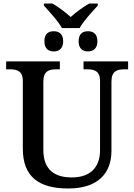

<svg xmlns="http://www.w3.org/2000/svg" viewBox="-20 -1064 765 1094"><path d="M333 -904H434C454 -943 507 -999 537 -1032V-1044H488C454 -1024 413 -995 383 -967C352 -995 313 -1024 279 -1044H230V-1032C260 -999 312 -943 333 -904ZM286 -771C315 -771 340 -786 340 -829C340 -872 315 -886 286 -886C257 -886 233 -872 233 -829C233 -786 257 -771 286 -771ZM481 -771C510 -771 535 -786 535 -829C535 -872 510 -886 481 -886C452 -886 428 -872 428 -829C428 -786 452 -771 481 -771ZM369 10C532 10 615 -71 615 -205V-599C615 -660 648 -669 689 -669H710V-714H456V-669H477C517 -669 550 -660 550 -603V-207C550 -113 497 -53 389 -53C293 -53 227 -95 227 -210V-599C227 -660 260 -669 300 -669H321V-714H15V-669H37C76 -669 110 -660 110 -603V-217C110 -53 206 10 369 10Z"/></svg>

Font: Noto Serif Medium
Style: Regular
Weight: 500
Designer: Monotype Design Team
Foundry: Monotype Imaging Inc.
Version: Version 2.013